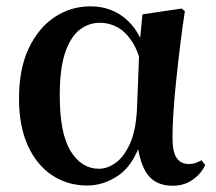

<svg xmlns="http://www.w3.org/2000/svg" viewBox="-20 -572 685 608"><path d="M256.3 15.5Q193.6 15.5 144.7 -17.2Q95.7 -49.9 68 -111.3Q40.2 -172.8 40.2 -259.4Q40.2 -354.6 71.3 -419.6Q102.3 -484.6 153.6 -518.3Q204.8 -551.9 266.1 -551.9Q335.7 -551.9 383.5 -507.5Q431.3 -463.2 446 -381.8H452.5L431.2 -353.7Q419.2 -407.4 398.7 -439.4Q378.2 -471.4 352 -485.7Q325.8 -499.9 296.4 -499.9Q261.7 -499.9 232.8 -478.2Q204 -456.5 186.6 -406.1Q169.2 -355.7 169.2 -269.8Q169.2 -149.6 203.6 -93.6Q238.1 -37.6 293.5 -37.6Q320.2 -37.6 346.6 -56.6Q372.9 -75.6 391.7 -117.3Q410.5 -159.1 413.8 -227.4L421.6 -428L431.1 -526.6L555.4 -545L565.4 -536.5Q556.9 -481.4 550.1 -424.9Q543.2 -368.4 537.7 -315.4Q532.2 -262.4 529.2 -216.4Q526.2 -170.4 526.2 -135.4Q526.2 -91.4 539.2 -72.1Q552.2 -52.7 577.7 -52.7Q590.9 -52.7 600.2 -56.3Q609.5 -60 618 -64.5L629.7 -49.4Q617 -21.7 590 -2.7Q563 16.2 526.5 16.2Q475.9 16.2 449.1 -17.1Q422.3 -50.5 413.4 -127.3L428.4 -128.7Q402.2 -48.4 355 -16.4Q307.8 15.5 256.3 15.5Z"/></svg>

Font: Noto Serif HK ExtraLight
Style: Regular
Weight: 200
Designer: Ryoko NISHIZUKA 西塚涼子 (kana & ideographs); Frank Grießhammer (Latin, Greek & Cyrillic); Wenlong ZHANG 张文龙 (bopomofo); San
Foundry: Adobe
Version: Version 2.002-H1;hotconv 1.1.0;makeotfexe 2.6.0